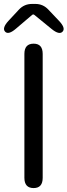

<svg xmlns="http://www.w3.org/2000/svg" viewBox="-24 -956 343 976"><path d="M147 0Q100 0 100 -52V-682Q100 -734 147 -734Q193 -734 193 -682V-52Q193 0 147 0ZM58 -811Q19 -777 2 -795Q-15 -813 19 -850L72 -907Q99 -936 139 -936H156Q195 -936 222 -907L276 -850Q311 -813 294 -795Q277 -777 238 -809L151 -880Q145 -885 139 -880Z"/></svg>

Font: Resource Han Rounded CN
Style: Regular
Weight: 400
Designer: Cyano Hao (round all glyphs); Ryoko NISHIZUKA  (kana, bopomofo & ideographs); Paul D. Hunt (Latin, Greek & Cyrillic); Sa
Foundry: Cyano Hao
Version: 0.990